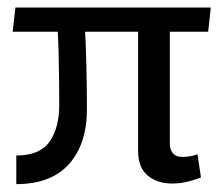

<svg xmlns="http://www.w3.org/2000/svg" viewBox="-20 -470 584 504"><path d="M22.8 13.3V-61.8Q84.6 -61.8 110.1 -98Q135.5 -134.3 135.5 -194.7Q135.5 -228.4 135.1 -262.8Q134.7 -297.3 133.8 -331.5Q132.9 -365.8 131.1 -397.2L202 -413.5Q205.3 -361.6 206.7 -299.8Q208.2 -238 208.2 -183.8Q208.2 -92.1 161.2 -39.4Q114.2 13.3 22.8 13.3ZM432.6 11.8Q392.3 11.8 367.4 -9.4Q342.5 -30.7 342.5 -73.9V-398.6L425.8 -411.7V-93.2Q425.8 -77.1 433.9 -67.6Q442.1 -58.1 458.4 -58.1Q480.5 -58.1 498.5 -65.1L507.5 -4.2Q496.4 0.6 475 6.2Q453.7 11.8 432.6 11.8ZM13.3 -386.7 20.4 -450.3H533.4L526.4 -386.7Z"/></svg>

Font: Ancizar Sans Thin
Style: Regular
Weight: 100
Designer: Cesar Puertas, Viviana Monsalve, Julian Moncada, Julian Prieto, Jose Castro, Mariel Hernandez, Felipe Aragon, Sara Alarc
Version: Version 8.100